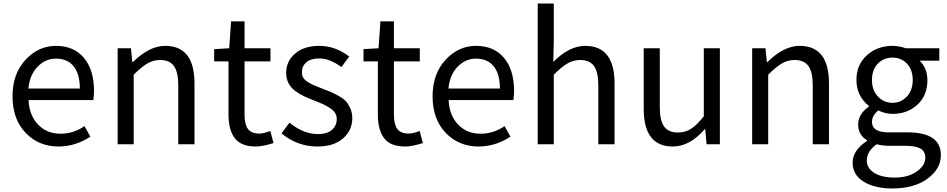

<svg xmlns="http://www.w3.org/2000/svg" viewBox="-20 -816 5355 1086"><path d="M310.5 12.7Q199.2 12.7 125 -64.5Q50.8 -141.6 50.8 -271.5Q50.8 -398.4 124 -477.5Q197.3 -556.6 295.9 -556.6Q398.4 -556.6 455.1 -488.3Q511.7 -419.9 511.7 -301.8Q511.7 -275.4 507.8 -250H141.6Q145.5 -163.1 195.3 -111.3Q245.1 -59.6 322.3 -59.6Q395.5 -59.6 458 -102.5L491.2 -43Q406.2 12.7 310.5 12.7ZM140.6 -315.4H431.6Q431.6 -397.5 396.5 -440.9Q361.3 -484.4 296.9 -484.4Q237.3 -484.4 192.9 -439Q148.4 -393.6 140.6 -315.4Z M645.5 0V-543H720.7L728.5 -464.8H731.4Q825.2 -556.6 914.1 -556.6Q1080.1 -556.6 1080.1 -343.8V0H988.3V-332Q988.3 -408.2 963.9 -442.4Q939.5 -476.6 885.7 -476.6Q846.7 -476.6 813.5 -457Q780.3 -437.5 736.3 -393.6V0Z M1426.8 12.7Q1343.8 12.7 1308.1 -34.2Q1272.5 -81.1 1272.5 -168V-468.8H1191.4V-538.1L1276.4 -543L1287.1 -695.3H1363.3V-543H1509.8V-468.8H1363.3V-166Q1363.3 -113.3 1382.3 -86.9Q1401.4 -60.5 1447.3 -60.5Q1470.7 -60.5 1508.8 -75.2L1527.3 -6.8Q1464.8 12.7 1426.8 12.7Z M1775.4 12.7Q1662.1 12.7 1572.3 -61.5L1617.2 -122.1Q1696.3 -57.6 1778.3 -57.6Q1830.1 -57.6 1857.4 -81.5Q1884.8 -105.5 1884.8 -142.6Q1884.8 -162.1 1875 -177.7Q1865.2 -193.4 1843.8 -206.5Q1822.3 -219.7 1806.6 -227.1Q1791 -234.4 1760.7 -246.1Q1725.6 -259.8 1702.1 -270.5Q1678.7 -281.2 1652.3 -299.8Q1626 -318.4 1612.3 -344.7Q1598.6 -371.1 1598.6 -403.3Q1598.6 -469.7 1649.4 -513.2Q1700.2 -556.6 1786.1 -556.6Q1877 -556.6 1955.1 -496.1L1911.1 -436.5Q1845.7 -485.4 1786.1 -485.4Q1737.3 -485.4 1712.4 -463.4Q1687.5 -441.4 1687.5 -407.2Q1687.5 -389.6 1695.3 -376.5Q1703.1 -363.3 1721.2 -352.1Q1739.3 -340.8 1752.9 -335Q1766.6 -329.1 1793.9 -318.4Q1802.7 -315.4 1806.6 -313.5Q1839.8 -300.8 1855.5 -293.9Q1871.1 -287.1 1897.9 -272Q1924.8 -256.8 1938 -241.7Q1951.2 -226.6 1961.9 -202.1Q1972.7 -177.7 1972.7 -148.4Q1972.7 -79.1 1920.4 -33.2Q1868.2 12.7 1775.4 12.7Z M2271.5 12.7Q2188.5 12.7 2152.8 -34.2Q2117.2 -81.1 2117.2 -168V-468.8H2036.1V-538.1L2121.1 -543L2131.8 -695.3H2208V-543H2354.5V-468.8H2208V-166Q2208 -113.3 2227.1 -86.9Q2246.1 -60.5 2292 -60.5Q2315.4 -60.5 2353.5 -75.2L2372.1 -6.8Q2309.6 12.7 2271.5 12.7Z M2686.5 12.7Q2575.2 12.7 2501 -64.5Q2426.8 -141.6 2426.8 -271.5Q2426.8 -398.4 2500 -477.5Q2573.2 -556.6 2671.9 -556.6Q2774.4 -556.6 2831.1 -488.3Q2887.7 -419.9 2887.7 -301.8Q2887.7 -275.4 2883.8 -250H2517.6Q2521.5 -163.1 2571.3 -111.3Q2621.1 -59.6 2698.2 -59.6Q2771.5 -59.6 2834 -102.5L2867.2 -43Q2782.2 12.7 2686.5 12.7ZM2516.6 -315.4H2807.6Q2807.6 -397.5 2772.5 -440.9Q2737.3 -484.4 2672.9 -484.4Q2613.3 -484.4 2568.8 -439Q2524.4 -393.6 2516.6 -315.4Z M3021.5 0V-795.9H3112.3V-578.1L3109.4 -465.8Q3200.2 -556.6 3290 -556.6Q3456.1 -556.6 3456.1 -343.8V0H3364.3V-332Q3364.3 -408.2 3339.8 -442.4Q3315.4 -476.6 3261.7 -476.6Q3222.7 -476.6 3189.5 -457Q3156.2 -437.5 3112.3 -393.6V0Z M3786.1 12.7Q3621.1 12.7 3621.1 -199.2V-543H3711.9V-210Q3711.9 -134.8 3736.3 -100.6Q3760.7 -66.4 3814.5 -66.4Q3855.5 -66.4 3888.7 -87.4Q3921.9 -108.4 3960.9 -158.2V-543H4051.8V0H3976.6L3968.8 -85H3965.8Q3880.9 12.7 3786.1 12.7Z M4234.4 0V-543H4309.6L4317.4 -464.8H4320.3Q4414.1 -556.6 4502.9 -556.6Q4668.9 -556.6 4668.9 -343.8V0H4577.1V-332Q4577.1 -408.2 4552.7 -442.4Q4528.3 -476.6 4474.6 -476.6Q4435.5 -476.6 4402.3 -457Q4369.1 -437.5 4325.2 -393.6V0Z M5028.3 250Q4926.8 250 4864.7 211.4Q4802.7 172.9 4802.7 103.5Q4802.7 34.2 4883.8 -18.6V-23.4Q4834 -51.8 4834 -112.3Q4834 -170.9 4894.5 -212.9V-216.8Q4824.2 -273.4 4824.2 -363.3Q4824.2 -450.2 4883.3 -503.4Q4942.4 -556.6 5028.3 -556.6Q5066.4 -556.6 5103.5 -543H5293V-472.7H5181.6Q5225.6 -430.7 5225.6 -361.3Q5225.6 -276.4 5169.4 -224.1Q5113.3 -171.9 5028.3 -171.9Q4988.3 -171.9 4947.3 -191.4Q4912.1 -161.1 4912.1 -126Q4912.1 -67.4 5006.8 -67.4H5113.3Q5301.8 -67.4 5301.8 61.5Q5301.8 139.6 5226.1 194.8Q5150.4 250 5028.3 250ZM5028.3 -234.4Q5076.2 -234.4 5109.4 -270Q5142.6 -305.7 5142.6 -363.3Q5142.6 -420.9 5110.4 -455.6Q5078.1 -490.2 5028.3 -490.2Q4978.5 -490.2 4945.3 -456.1Q4912.1 -421.9 4912.1 -363.3Q4912.1 -305.7 4945.8 -270Q4979.5 -234.4 5028.3 -234.4ZM5041 188.5Q5116.2 188.5 5165 154.3Q5213.9 120.1 5213.9 76.2Q5213.9 40 5186.5 24.4Q5159.2 8.8 5102.5 8.8H5008.8Q4975.6 8.8 4938.5 0Q4882.8 40 4882.8 91.8Q4882.8 135.7 4925.3 162.1Q4967.8 188.5 5041 188.5Z"/></svg>

Font: Gen Shin Gothic Regular
Style: Regular
Weight: 400
Designer: [Source Han Sans]
Ryoko NISHIZUKA  (kana & ideographs); Paul D. Hunt (Latin, Greek & Cyrillic); Wenlong ZHANG  (bopomofo
Version: Version 1.002.20150607